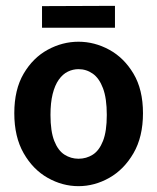

<svg xmlns="http://www.w3.org/2000/svg" viewBox="-20 -634 539 658"><path d="M249 4Q194 4 143.5 -24.5Q93 -53 61 -109Q29 -165 29 -246Q29 -327 61 -381.5Q93 -436 143.5 -463.5Q194 -491 249 -491Q304 -491 354.5 -463.5Q405 -436 437.5 -381.5Q470 -327 470 -246Q470 -165 437.5 -109Q405 -53 354.5 -24.5Q304 4 249 4ZM249 -90Q276 -90 298 -104Q320 -118 333 -151Q346 -184 346 -240Q346 -297 333 -331.5Q320 -366 298 -381.5Q276 -397 249 -397Q230 -397 212.5 -388.5Q195 -380 181.5 -361Q168 -342 160.5 -312Q153 -282 153 -240Q153 -184 166 -151Q179 -118 201 -104Q223 -90 249 -90ZM124 -539V-613L374 -614V-539Z"/></svg>

Font: Kreon
Style: Bold
Weight: 700
Designer: Julia Petretta
Foundry: Julia Petretta and Eli Heuer
Version: Version 2.002